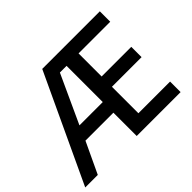

<svg xmlns="http://www.w3.org/2000/svg" viewBox="-149 -957 1200 1200"><g transform="rotate(-45 450.5 -357.0)"><path d="M842 0H454V-206H207L110 0H-1L333 -714H842V-622H562V-418H824V-327H562V-93H842ZM248 -300H454V-620H395Z"/></g></svg>

Font: Noto Sans Vithkuqi Medium
Style: Regular
Weight: 500
Version: Version 1.001